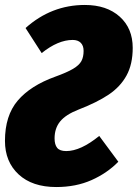

<svg xmlns="http://www.w3.org/2000/svg" viewBox="-23 -735 555 774"><path d="M512 -542Q512 -476 487 -430.5Q462 -385 415 -353.5Q368 -322 293 -293Q242 -273 219.5 -245.5Q197 -218 197 -177Q197 -152 207.5 -139Q218 -126 244 -126Q302 -126 377 -187L454 -83Q409 -37 346 -9Q283 19 204 19Q107 19 52 -32Q-3 -83 -3 -167Q-3 -269 48.5 -329.5Q100 -390 200 -426Q247 -443 271.5 -457.5Q296 -472 305 -488.5Q314 -505 314 -530Q314 -551 302.5 -562.5Q291 -574 270 -574Q211 -574 145 -521L80 -622Q184 -715 319 -715Q407 -715 459.5 -668Q512 -621 512 -542Z"/></svg>

Font: Fira Sans Extra Condensed Black
Style: Italic
Weight: 900
Width: 3
Italic angle: -8°
Designer: Carrois Corporate & Edenspiekermann AG
Foundry: Carrois Corporate GbR & Edenspiekermann AG
Version: Version 4.203